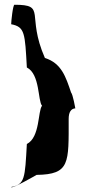

<svg xmlns="http://www.w3.org/2000/svg" viewBox="-20 -740 380 808"><path d="M27 47C27 58 134 -4 134 -4C275 -6 269 -54 269 -240C269 -268 279 -283 297 -284C297 -284 287 -342 279 -351C257 -416 239 -474 169 -496C89 -678 178 -720 41 -720C34 -720 27 -648 27 -638C85 -627 85 -600 93 -456C149 -428 139 -314 157 -295C139 -274 149 -162 93 -134C85 10 85 36 27 47Z"/></svg>

Font: Ampere
Style: UltCnd
Weight: 400
Version: Version 1